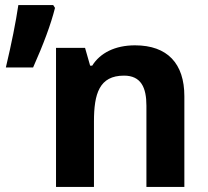

<svg xmlns="http://www.w3.org/2000/svg" viewBox="-20 -734 818 754"><path d="M510 -556C432 -556 373 -526 342 -476H334L314 -546H200V0H349V-257C349 -366 370 -437 467 -437C534 -437 555 -390 555 -319V0H704V-356C704 -484 638 -556 510 -556ZM189 -714H52C42 -647 26 -566 3 -469H110C151 -561 180 -639 196 -703Z"/></svg>

Font: Passageway
Style: Regular
Weight: 700
Foundry: Ascender Corporation
Version: Version 1.11